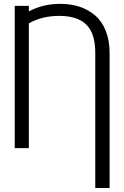

<svg xmlns="http://www.w3.org/2000/svg" viewBox="-20 -757 633 981"><path d="M540 203.6H466.8V-486.3Q466.8 -586.4 421.1 -631.1Q375.5 -675.8 283.2 -675.8Q194.8 -675.8 127.4 -637.7V0H55.2V-727.1H127.4V-698.7Q198.7 -737.3 288.1 -737.3Q342.3 -737.3 387.2 -722.4Q432.1 -707.5 466.8 -677.5Q501.5 -647.5 520.8 -598.4Q540 -549.3 540 -485.4Z"/></svg>

Font: Interop Light
Style: Regular
Weight: 300
Designer: Rasmus Andersson, Google, Jang Haemin
Foundry: jhaemin
Version: Version 1.007